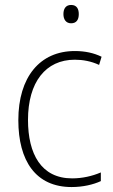

<svg xmlns="http://www.w3.org/2000/svg" viewBox="-20 -745 457 775"><path d="M267 -725C245 -725 236 -709 236 -688C236 -667 246 -651 267 -651C289 -651 298 -666 298 -688C298 -709 290 -725 267 -725ZM269 10C315 10 357 0 387 -14V-49C352 -34 312 -25 271 -25C146 -25 93 -124 93 -261C93 -413 164 -504 282 -504C314 -504 348 -498 380 -483L390 -516C359 -531 324 -539 282 -539C141 -539 54 -434 54 -260C54 -96 124 10 269 10Z"/></svg>

Font: Noto Sans Thai Looped SemiCondensed ExtraLight
Style: Regular
Weight: 200
Width: 4
Designer: Sasikarn Vongin, Ben Mitchell
Foundry: The Fontpad Ltd
Version: Version 1.001